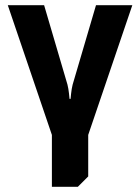

<svg xmlns="http://www.w3.org/2000/svg" viewBox="-20 -520 540 740"><path d="M180 200V0L10 -500H150L240 -194Q244 -178 246 -159L248 -139H252L254 -159Q256 -178 260 -194L350 -500H490L320 0V160L280 200Z"/></svg>

Font: Scada
Style: Bold
Weight: 700
Designer: Jovanny Lemonad
Foundry: Jovanny Lemonad
Version: Version 4.100;PS 004.100;hotconv 1.0.88;makeotf.lib2.5.64775